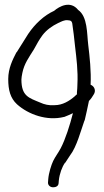

<svg xmlns="http://www.w3.org/2000/svg" viewBox="-20 -760 442 816"><path d="M15 -424C15 -377 24 -343 52 -317C101 -273 180 -245 252 -263H253C265 -268 276 -272 290 -279C277 -228 258 -168 238 -130C228 -111 216 -96 206 -76C198 -59 187 -25 185 2L184 16V17C184 26 192 36 206 36C216 36 228 32 229 19L230 7C233 -22 244 -51 256 -68H257C258 -69 278 -100 278 -100C306 -136 324 -206 339 -248H340V-249C346 -273 352 -303 358 -331C367 -340 372 -348 378 -358C389 -374 382 -393 365 -400C368 -456 361 -520 355 -569C349 -617 353 -689 312 -718C279 -759 232 -733 210 -714C168 -695 129 -659 100 -616C86 -593 66 -562 51 -538H50C34 -507 15 -470 15 -424ZM307 -359C305 -358 302 -355 298 -351C275 -331 246 -313 212 -313H211C189 -311 168 -316 151 -324C103 -344 71 -351 71 -422C71 -430 73 -439 75 -450C83 -490 103 -516 124 -550C137 -574 147 -592 161 -611C178 -633 202 -650 227 -662C240 -668 254 -676 268 -674C282 -673 284 -671 287 -661C292 -629 295 -600 299 -563C305 -512 312 -458 309 -402V-401C309 -390 308 -379 307 -368Z"/></svg>

Font: Stray Cat
Style: BdCn
Weight: 700
Version: Version 1.0